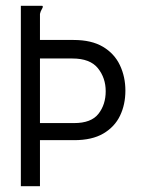

<svg xmlns="http://www.w3.org/2000/svg" viewBox="-20 -643 490 663"><path d="M52 0V-623H126Q128 -621 128 -620Q128 -617 124 -610.5Q120 -604 118 -595V-505H234Q296 -505 335.5 -481.5Q375 -458 394 -418Q413 -378 413 -330Q413 -282 394.5 -243.5Q376 -205 337 -182Q298 -159 236 -159H118V0ZM118 -218H236Q295 -218 320 -250Q345 -282 345 -328Q345 -374 318 -407.5Q291 -441 230 -441H118Z"/></svg>

Font: Inconsolata SemiCondensed
Style: Regular
Weight: 400
Width: 4
Monospace: yes
Designer: Raph Levien, Cyreal, Brenton Simpson
Foundry: Raph Levien, Cyreal, Google
Version: Version 3.000; ttfautohint (v1.8.2.53-6de2)